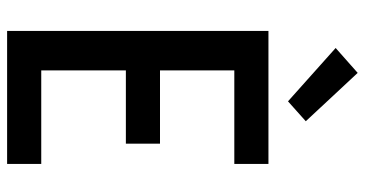

<svg xmlns="http://www.w3.org/2000/svg" viewBox="-263 -763 1026 540"><g transform="rotate(90 250.0 -493.0)"><path d="M67 0V-735H441V-639H178V-430H384V-334H178V-96H441V0ZM265 -790 115 -924 185 -986 321 -840Z"/></g></svg>

Font: Iosevka Julsh Curly
Style: Bold
Weight: 700
Designer: Belleve Invis
Foundry: Belleve Invis
Version: Version 15.0.2; ttfautohint (v1.8.4)